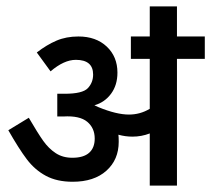

<svg xmlns="http://www.w3.org/2000/svg" viewBox="-20 -580 660 600"><path d="M533 -396V0H448V-163Q422 -153 394 -153Q372 -153 350 -159Q351 -152 351 -137Q351 -81 312.5 -46.5Q274 -12 207 -12Q158 -12 123.5 -30.5Q89 -49 64 -82Q39 -115 6 -173L70 -212Q98 -164 115 -140Q132 -116 154 -101.5Q176 -87 206 -87Q241 -87 258.5 -102.5Q276 -118 276 -147Q276 -180 252.5 -199.5Q229 -219 178 -216H159V-287H182Q238 -287 254.5 -304.5Q271 -322 271 -347Q271 -393 217 -393Q180 -393 138 -357L95 -416Q126 -440 156.5 -453Q187 -466 225 -466Q280 -466 313.5 -434.5Q347 -403 347 -353Q347 -314 327 -287Q307 -260 275 -251L288 -245Q344 -222 383 -222Q418 -222 448 -240V-396H389V-466H448V-560H533V-466H620V-396Z"/></svg>

Font: Cambay Devanagari
Style: Regular
Weight: 700
Designer: Pooja Saxena
Foundry: Pooja Saxena
Version: Version 1.095;PS 001.095;hotconv 1.0.70;makeotf.lib2.5.58329